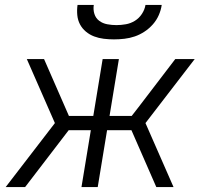

<svg xmlns="http://www.w3.org/2000/svg" viewBox="-20 -760 840 780"><path d="M3 0 203 -260 89 -520H159L260 -289H359L397 -520H463L425 -289H515L543 -325L692 -520H771L571 -260L685 0H615L514 -231H415L377 0H311L349 -231H259L82 0ZM443 -600Q422 -600 401.5 -602.5Q381 -605 362.5 -612Q344 -619 329 -631.5Q314 -644 305 -661Q296 -678 294 -698.5Q292 -719 295 -740H361Q358 -721 363.5 -703.5Q369 -686 383 -675.5Q397 -665 415.5 -661.5Q434 -658 453 -658Q472 -658 491.5 -661.5Q511 -665 528 -675.5Q545 -686 556.5 -703.5Q568 -721 571 -740H637Q634 -719 625 -698.5Q616 -678 601 -661Q586 -644 567 -631.5Q548 -619 527.5 -612Q507 -605 485.5 -602.5Q464 -600 443 -600Z"/></svg>

Font: Iosevka Aile Light
Style: Italic
Weight: 300
Italic angle: -9°
Designer: Belleve Invis
Foundry: Belleve Invis
Version: Version 31.1.0; ttfautohint (v1.8.4)